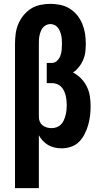

<svg xmlns="http://www.w3.org/2000/svg" viewBox="-20 -763 540 998"><path d="M58 215V-535Q58 -561 61.5 -587.5Q65 -614 75 -638Q85 -662 102 -683Q119 -704 141 -718Q163 -732 189.5 -737.5Q216 -743 242 -743Q268 -743 294 -737.5Q320 -732 342.5 -718Q365 -704 381.5 -683.5Q398 -663 408 -638.5Q418 -614 422 -588Q426 -562 426 -536Q426 -515 423.5 -493.5Q421 -472 412.5 -452Q404 -432 390.5 -415Q377 -398 360 -386Q383 -374 401.5 -355Q420 -336 431.5 -312.5Q443 -289 447 -263Q451 -237 451 -210Q451 -185 448 -160.5Q445 -136 438 -112Q431 -88 419.5 -65.5Q408 -43 390.5 -25.5Q373 -8 349 0Q325 8 300 8Q282 8 264 4Q246 0 230.5 -9Q215 -18 202.5 -31.5Q190 -45 182 -60V215ZM248 -97Q261 -97 274 -101.5Q287 -106 296.5 -115.5Q306 -125 311.5 -137.5Q317 -150 320.5 -163Q324 -176 325.5 -189.5Q327 -203 327 -216Q327 -229 325.5 -242Q324 -255 321 -267.5Q318 -280 312 -292Q306 -304 297 -313Q288 -322 275.5 -326.5Q263 -331 250 -331H223V-436H250Q265 -436 276.5 -447Q288 -458 293.5 -472.5Q299 -487 300.5 -502.5Q302 -518 302 -533Q302 -544 301.5 -555.5Q301 -567 298.5 -578Q296 -589 292 -599.5Q288 -610 281 -619Q274 -628 263.5 -633Q253 -638 242 -638Q231 -638 220.5 -633Q210 -628 203 -619.5Q196 -611 192 -600.5Q188 -590 185.5 -579Q183 -568 182.5 -557Q182 -546 182 -535V-154Q182 -142 187 -130.5Q192 -119 201.5 -111.5Q211 -104 223 -100.5Q235 -97 248 -97Z"/></svg>

Font: Iosevka SS04 Extrabold
Style: Regular
Weight: 800
Monospace: yes
Designer: Belleve Invis
Foundry: Belleve Invis
Version: Version 19.0.0; ttfautohint (v1.8.4)